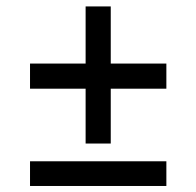

<svg xmlns="http://www.w3.org/2000/svg" viewBox="-20 -687 626 612"><path d="M510.3 -404.3H333V-229.5H252.9V-404.3H75.7V-484.4H252.9V-666.5H333V-484.4H510.3ZM510.3 -94.2H75.7V-172.9H510.3Z"/></svg>

Font: Kanchenjunga Medium
Style: Regular
Weight: 500
Version: Version 2.001